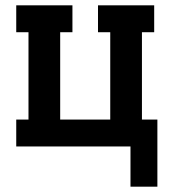

<svg xmlns="http://www.w3.org/2000/svg" viewBox="-20 -550 640 721"><path d="M470 151V0H41V-101H87V-429H41V-530H252V-429H206V-101H394V-429H348V-530H559V-429H513V-101H571V151Z"/></svg>

Font: Iosevka Curly Slab Extended
Style: Bold
Weight: 700
Width: 7
Monospace: yes
Designer: Belleve Invis
Foundry: Belleve Invis
Version: Version 11.1.0; ttfautohint (v1.8.3)